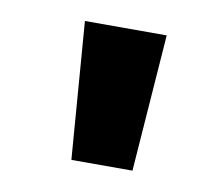

<svg xmlns="http://www.w3.org/2000/svg" viewBox="-43 -778 407 356"><g transform="rotate(10 160.5 -600.0)"><path d="M111 -471H226L245 -729H91Z"/></g></svg>

Font: Noto Sans Devanagari ExtraCondensed ExtraBold
Style: Regular
Weight: 800
Width: 2
Designer: Jelle Bosma - Monotype Design Team
Foundry: Monotype Imaging Inc.
Version: Version 2.004